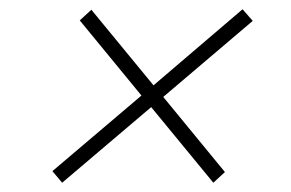

<svg xmlns="http://www.w3.org/2000/svg" viewBox="-20 -541 628 414"><path d="M465 -170 440 -147 306 -310 114 -147 93 -172 285 -335 152 -497 177 -520 311 -357 503 -521 525 -496 332 -332Z"/></svg>

Font: Inria Serif Light
Style: Italic
Weight: 300
Italic angle: -10°
Designer: Black Foundry Team
Foundry: Black Foundry
Version: Version 1.000; ttfautohint (v1.8.3)